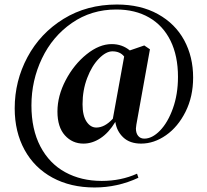

<svg xmlns="http://www.w3.org/2000/svg" viewBox="-20 -676 917 849"><path d="M45 -197Q45 -318 101.5 -423.5Q158 -529 261 -592.5Q364 -656 497 -656Q602 -656 678.5 -613.5Q755 -571 794.5 -498Q834 -425 834 -333Q834 -249 800.5 -182Q767 -115 714 -78Q661 -41 604 -41Q554 -41 525 -68.5Q496 -96 490 -137Q461 -89 424.5 -65Q388 -41 349 -41Q300 -41 267 -77.5Q234 -114 234 -183Q234 -252 270.5 -321.5Q307 -391 363 -436Q419 -481 474 -481Q520 -481 554 -453L618 -475L643 -458L583 -125Q581 -113 581 -108Q581 -87 591 -75Q601 -63 618 -63Q653 -63 687.5 -98.5Q722 -134 744.5 -196.5Q767 -259 767 -336Q767 -429 734 -496Q701 -563 639.5 -598.5Q578 -634 494 -634Q384 -634 298 -574.5Q212 -515 165.5 -417.5Q119 -320 119 -210Q119 -104 158.5 -28.5Q198 47 268.5 85.5Q339 124 430 124Q515 124 586 92L592 110Q500 153 398 153Q292 153 212 109.5Q132 66 88.5 -13.5Q45 -93 45 -197ZM479 -151 529 -426Q511 -449 477 -449Q449 -449 417.5 -417Q386 -385 365.5 -331Q345 -277 345 -215Q345 -165 362.5 -138.5Q380 -112 406 -112Q443 -112 479 -151Z"/></svg>

Font: DeepMind Serif Display
Style: Regular
Weight: 800
Designer: Frank Grießhammer / Modifications: Colophon Foundry
Foundry: Colophon Foundry
Version: Version 5.002